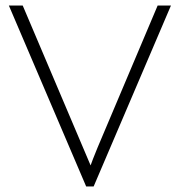

<svg xmlns="http://www.w3.org/2000/svg" viewBox="-20 -669 649 693"><path d="M332 -136 549 -649H597L318 4H291L12 -649H62L307 -72Q312 -87 332 -136Z"/></svg>

Font: Julius Sans One
Style: Regular
Weight: 400
Designer: Luciano Vergara
Foundry: LatinoType
Version: Version 1.001